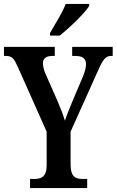

<svg xmlns="http://www.w3.org/2000/svg" viewBox="-21 -951 590 971"><path d="M232 -784V-771H281C333 -812 409 -886 430 -921V-931H311C295 -886 258 -831 232 -784ZM131 0H420V-46H394C362 -46 336 -57 336 -118V-285L473 -590C500 -651 513 -668 540 -668H549V-714H344V-668H360C394 -668 414 -657 414 -626C414 -612 409 -589 398 -563L350 -450C332 -407 317 -370 307 -341C298 -372 286 -403 269 -442L209 -578C202 -593 196 -616 196 -631C196 -652 210 -668 242 -668H256V-714H-1V-668H9C41 -668 50 -654 68 -615L215 -285V-115C215 -57 188 -46 152 -46H131Z"/></svg>

Font: Noto Serif Armenian ExtraCondensed SemiBold
Style: Regular
Weight: 600
Width: 2
Designer: Monotype Design Team
Foundry: Monotype Imaging Inc.
Version: Version 2.008